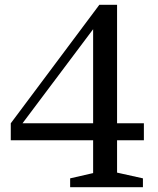

<svg xmlns="http://www.w3.org/2000/svg" viewBox="-20 -782 661 802"><path d="M273 0V-37L369 -59V-196H25V-267L395 -762H469V-267H581V-196H469V-61L577 -37V0ZM369 -267V-660L74 -267Z"/></svg>

Font: Ledger
Style: Regular
Weight: 400
Designer: Denis Masharov
Foundry: Denis Masharov
Version: 1.001